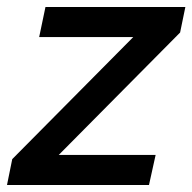

<svg xmlns="http://www.w3.org/2000/svg" viewBox="-45 -529 550 549"><path d="M-25 0 -10 -74 336 -423H67L85 -509H485L470 -436L123 -86H400L381 0Z"/></svg>

Font: Red Hat Display SemiBold
Style: Italic
Weight: 600
Italic angle: -12°
Designer: Pentagram, MCKL
Foundry: Pentagram, MCKL
Version: Version 1.023